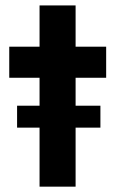

<svg xmlns="http://www.w3.org/2000/svg" viewBox="-20 -698 432 718"><path d="M127.9 -220.7H43.9V-302.7H127.9V-407.2H14.6V-523.4H127.9V-677.7H262.7V-523.4H377V-407.2H262.7V-302.7H355.5V-220.7H262.7V0H127.9Z"/></svg>

Font: Reddit Sans Chocolate
Style: Bold
Weight: 700
Designer: Stephen Hutchings
Foundry: Reddit
Version: Version 1.011